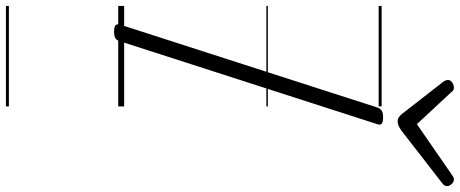

<svg xmlns="http://www.w3.org/2000/svg" viewBox="-472 -701 1552 648"><g transform="rotate(90 304.0 -377.0)"><path d="M86 14Q72 14 66 9.5Q60 5 63 -6L343 -875Q347 -885 354 -889.5Q361 -894 376 -894Q391 -894 397 -889.5Q403 -885 399 -874L119 -5Q116 5 109 9.5Q102 14 86 14ZM585 -1133Q594 -1133 601 -1125.5Q608 -1118 608 -1111Q608 -1105 606 -1101.5Q604 -1098 599 -1094L421 -956Q411 -949 404 -946Q397 -943 389 -943Q382 -943 376.5 -946.5Q371 -950 365 -957L256 -1097Q253 -1101 251.5 -1105Q250 -1109 250 -1113Q250 -1122 259 -1127.5Q268 -1133 275 -1133Q282 -1133 285.5 -1130Q289 -1127 293 -1122L399 -1008L564 -1122Q572 -1127 576 -1130Q580 -1133 585 -1133ZM0 369H339V379H0ZM0 -20H339V0H0ZM0 -505H339V-500H0ZM0 -889H339V-879H0Z"/></g></svg>

Font: Playwrite HR Guides
Style: Regular
Weight: 400
Designer: Veronika Burian, José Scaglione
Foundry: TypeTogether
Version: Version 1.003